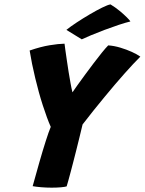

<svg xmlns="http://www.w3.org/2000/svg" viewBox="-20 -862 664 881"><path d="M212.9 -279.8Q204.4 -298.9 195.1 -324.2Q185.9 -349.5 176.4 -378.6Q167 -407.6 158.2 -439.4Q149.5 -471.2 141.6 -503.9Q133.8 -536.6 127.2 -568.7Q120.8 -600.8 116 -630.2Q167 -647.8 207.8 -654.4Q248.6 -661.1 276.1 -661.6Q277 -652.6 279.9 -632.5Q282.8 -612.4 286.6 -586.1Q290.4 -559.9 294.8 -532.1Q299.2 -504.4 303.8 -479.6Q308.2 -454.9 312.5 -438.4Q320.2 -449.6 335.4 -471.1Q350.6 -492.5 370 -518.8Q389.4 -545 409.4 -571.6Q429.5 -598.1 447.2 -620.1Q465 -642.1 476.6 -653.8Q503.8 -651.9 532.1 -643.4Q560.5 -634.9 585 -623.8Q609.5 -612.6 624 -602.1Q594 -572.5 551.6 -524.8Q509.2 -477.1 459.8 -417.2Q410.2 -357.4 358.9 -290.9Q352.6 -263.6 344.4 -230.8Q336.2 -198 328.9 -168.4Q321.5 -138.9 316.6 -120.2Q311.1 -98.2 304.5 -73.8Q297.9 -49.2 292.8 -30.7Q287.6 -12.1 285.8 -6.8Q279.1 -4.4 259.6 -2.6Q240 -0.9 217 -0.9Q192.6 -0.9 168.9 -2.9Q145.1 -4.9 129.9 -7.8Q145.1 -63.2 160.6 -117.4Q176.1 -171.5 189.9 -214.7Q203.6 -257.9 212.9 -279.8ZM487 -841.8Q509.2 -828.4 528.8 -812.2Q548.4 -796 561.7 -782.7Q575 -769.4 578.4 -763.6Q556.8 -758.5 525.2 -748Q493.6 -737.5 460 -724.9Q426.4 -712.2 398.1 -700.4Q369.9 -688.6 355.2 -681.5L284.6 -724.9Q303 -739.8 331.8 -758.8Q360.6 -777.8 391.7 -796.1Q422.8 -814.4 448.7 -827.1Q474.6 -839.9 487 -841.8Z"/></svg>

Font: Grandstander Thin
Style: Italic
Weight: 100
Italic angle: -15°
Designer: Tyler Finck
Foundry: Etcetera Type Co
Version: Version 1.200